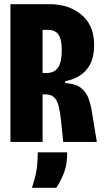

<svg xmlns="http://www.w3.org/2000/svg" viewBox="-20 -680 496 920"><path d="M30 0V-660H219Q247 -660 277 -654Q307 -648 334.5 -633.5Q362 -619 384 -596.5Q406 -574 418.5 -541Q431 -508 431 -462Q431 -430 423.5 -402Q416 -374 399 -351.5Q382 -329 355.5 -313.5Q329 -298 292 -291V-282Q343 -279 369 -258Q395 -237 406 -203.5Q417 -170 423 -128L444 0H283L272 -106Q268 -140 262 -167.5Q256 -195 242 -211Q228 -227 198 -228H184V0ZM184 -330H202Q240 -330 258 -356Q276 -382 276 -440Q276 -492 260 -514.5Q244 -537 209 -537H184ZM133 220Q154 156 157.5 117.5Q161 79 161 50H302Q302 110 286 149.5Q270 189 250 220Z"/></svg>

Font: Bricolage Grotesque 72pt Condensed ExtraBold
Style: Regular
Weight: 800
Width: 3
Designer: Mathieu Triay
Foundry: Atelier Triay
Version: Version 1.001;gftools[0.9.33.dev8+g029e19f]